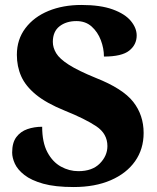

<svg xmlns="http://www.w3.org/2000/svg" viewBox="-20 -744 633 774"><path d="M277 10Q202 10 154 -3.5Q106 -17 78.5 -38.5Q51 -60 40 -84Q29 -108 29 -129Q29 -169 46 -191.5Q63 -214 90.5 -223.5Q118 -233 150 -233Q150 -170 171 -130.5Q192 -91 225.5 -72.5Q259 -54 296 -54Q352 -54 382.5 -85Q413 -116 413 -155Q413 -205 368 -235Q323 -265 241 -298Q167 -328 125 -362.5Q83 -397 65.5 -436.5Q48 -476 48 -523Q48 -585 82.5 -630.5Q117 -676 175.5 -700Q234 -724 308 -724Q385 -724 434.5 -706Q484 -688 507.5 -659.5Q531 -631 531 -601Q531 -564 501 -540Q471 -516 399 -516Q399 -549 386.5 -582Q374 -615 349.5 -637Q325 -659 288 -659Q247 -659 220 -638Q193 -617 193 -575Q193 -552 206.5 -529.5Q220 -507 257.5 -483Q295 -459 366 -430Q475 -387 517 -333.5Q559 -280 559 -208Q559 -143 524.5 -94Q490 -45 426.5 -17.5Q363 10 277 10Z"/></svg>

Font: Noto Serif Sinhala ExtraBold
Style: Regular
Weight: 800
Designer: Jelle Bosma - Monotype Design Team
Foundry: Monotype Imaging Inc.
Version: Version 2.007; ttfautohint (v1.8.4.7-5d5b)